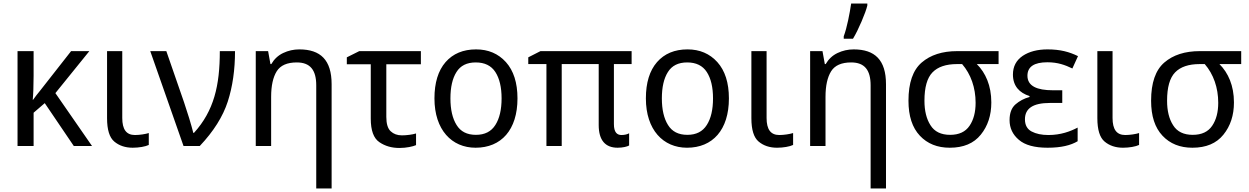

<svg xmlns="http://www.w3.org/2000/svg" viewBox="-20 -825 7056 1085"><path d="M381.8 -536.1 206.1 -312C193.8 -296.9 178.7 -278.3 167 -261.2H165C166.5 -274.4 167.5 -293.5 168.5 -318.8C169.4 -344.2 169.9 -370.1 169.9 -397V-536.1H79.1V0H169.9V-188L232.9 -242.2L397 0H500L293 -298.8L484.9 -536.1Z M585 -536.1V-157.2C585 -91.8 598.6 -47.9 626 -24.9C653.3 -2 688 9.8 730 9.8C764.6 9.8 801.8 3.4 820.8 -5.9V-73.2C803.2 -67.4 769.5 -62 742.7 -62C693.8 -62 670.9 -93.8 670.9 -158.2V-536.1Z M1017.1 0H1108.9C1187 -82.5 1239.7 -166.5 1267.1 -251C1294.4 -335.4 1308.1 -430.7 1308.1 -536.1H1222.2C1222.2 -341.3 1189 -198.7 1076.2 -74.2H1072.3C1067.4 -94.2 1059.6 -122.1 1048.8 -157.7C1037.6 -193.4 1028.3 -223.1 1020 -247.1L919.9 -536.1H829.1Z M1671.4 -545.9C1639.2 -545.9 1608.9 -539.1 1580.1 -525.4C1551.3 -511.7 1529.3 -490.7 1513.2 -462.9H1508.3L1495.1 -536.1H1425.3V0H1512.2V-277.8C1512.2 -340.8 1522.9 -388.7 1543.9 -422.4C1564.9 -455.6 1602.5 -472.2 1657.2 -472.2C1733.4 -472.2 1767.1 -428.7 1767.1 -342.8V240.2H1854V-349.1C1854 -486.3 1791 -545.9 1671.4 -545.9Z M2010.3 -536.1 1939.9 -501V-461.9H2075.2V-154.8C2075.2 -87.9 2091.3 -43.5 2124 -21.5C2156.2 0.5 2193.8 11.2 2237.3 11.2C2275.9 11.2 2314 2.9 2331.1 -4.9V-70.8C2311.5 -64.5 2277.8 -60.1 2251 -60.1C2225.1 -60.1 2204.1 -67.9 2188 -83C2171.4 -98.1 2163.1 -125.5 2163.1 -164.1V-461.9H2358.4V-536.1Z M2904.3 -269C2904.3 -357.4 2882.3 -425.8 2838.9 -474.1C2795.4 -522 2739.3 -545.9 2670.4 -545.9C2597.7 -545.9 2540 -522 2498 -474.1C2456.1 -425.8 2435.1 -357.4 2435.1 -269C2435.1 -90.8 2533.2 9.8 2667.5 9.8C2812.5 9.8 2904.3 -90.8 2904.3 -269ZM2525.4 -269C2525.4 -332 2536.6 -381.8 2559.6 -418C2582 -454.1 2618.2 -472.2 2668.5 -472.2C2718.8 -472.2 2755.9 -454.1 2779.3 -418C2802.7 -381.8 2814.5 -332 2814.5 -269C2814.5 -205.6 2802.7 -155.3 2779.3 -118.7C2755.9 -81.5 2719.2 -63 2669.4 -63C2619.1 -63 2583 -81.5 2560.1 -118.7C2537.1 -155.3 2525.4 -205.6 2525.4 -269Z M3492.2 -62C3466.8 -62 3449.2 -77.1 3449.2 -124V-462.9H3549.3V-536.1H3034.2L2965.3 -501V-462.9H3067.9V0H3154.3V-462.9H3363.3V-118.2C3363.3 -32.7 3400.4 9.8 3470.2 9.8C3499.5 9.8 3524.9 3.4 3535.2 -2.9V-71.8C3525.9 -66.4 3510.3 -62 3492.2 -62Z M4099.1 -269C4099.1 -357.4 4077.1 -425.8 4033.7 -474.1C3990.2 -522 3934.1 -545.9 3865.2 -545.9C3792.5 -545.9 3734.9 -522 3692.9 -474.1C3650.9 -425.8 3629.9 -357.4 3629.9 -269C3629.9 -90.8 3728 9.8 3862.3 9.8C4007.3 9.8 4099.1 -90.8 4099.1 -269ZM3720.2 -269C3720.2 -332 3731.4 -381.8 3754.4 -418C3776.9 -454.1 3813 -472.2 3863.3 -472.2C3913.6 -472.2 3950.7 -454.1 3974.1 -418C3997.6 -381.8 4009.3 -332 4009.3 -269C4009.3 -205.6 3997.6 -155.3 3974.1 -118.7C3950.7 -81.5 3914.1 -63 3864.3 -63C3814 -63 3777.8 -81.5 3754.9 -118.7C3731.9 -155.3 3720.2 -205.6 3720.2 -269Z M4226.1 -536.1V-157.2C4226.1 -91.8 4239.7 -47.9 4267.1 -24.9C4294.4 -2 4329.1 9.8 4371.1 9.8C4405.8 9.8 4442.9 3.4 4461.9 -5.9V-73.2C4444.3 -67.4 4410.6 -62 4383.8 -62C4335 -62 4312 -93.8 4312 -158.2V-536.1Z M4804.2 -545.9C4772 -545.9 4741.7 -539.1 4712.9 -525.4C4684.1 -511.7 4662.1 -490.7 4646 -462.9H4641.1L4627.9 -536.1H4558.1V0H4645V-277.8C4645 -340.8 4655.8 -388.7 4676.8 -422.4C4697.8 -455.6 4735.4 -472.2 4790 -472.2C4866.2 -472.2 4899.9 -428.7 4899.9 -342.8V240.2H4986.8V-349.1C4986.8 -486.3 4923.8 -545.9 4804.2 -545.9ZM4800.3 -606C4816.9 -633.8 4833 -667 4849.1 -704.6C4865.2 -742.2 4876 -772 4881.3 -793.9V-805.2H4790C4782.2 -752 4766.1 -667 4748 -620.1V-606Z M5582 -246.1C5582 -341.8 5549.3 -413.6 5500 -462.9H5623V-536.1H5389.2C5305.2 -536.1 5238.3 -514.6 5188.5 -471.7C5138.7 -428.7 5113.8 -356.9 5113.8 -255.9C5113.8 -169.4 5135.3 -103.5 5178.2 -58.1C5220.7 -12.7 5277.3 9.8 5347.2 9.8C5424.3 9.8 5482.9 -14.6 5522.5 -64C5562 -112.8 5582 -173.3 5582 -246.1ZM5204.1 -255.9C5204.1 -331.5 5219.2 -384.8 5249.5 -416C5279.8 -447.3 5326.2 -462.9 5388.2 -462.9H5417C5466.3 -405.8 5493.2 -329.6 5493.2 -244.1C5493.2 -191.4 5481.9 -147.9 5459 -114.3C5436 -80.1 5399.4 -63 5349.1 -63C5297.9 -63 5260.7 -81.1 5238.3 -117.2C5215.3 -152.8 5204.1 -199.2 5204.1 -255.9Z M5929.2 -314.9C5840.8 -314.9 5786.1 -338.4 5786.1 -397C5786.1 -447.8 5823.7 -473.1 5898.9 -473.1C5957.5 -473.1 5998.5 -458 6040 -438L6071.8 -507.8C6022.9 -531.7 5972.2 -545.9 5899.9 -545.9C5842.8 -545.9 5795.9 -533.7 5759.3 -509.3C5722.7 -484.4 5704.1 -449.2 5704.1 -403.8C5704.1 -338.9 5740.7 -300.3 5797.9 -282.2V-276.9C5767.1 -268.6 5740.7 -254.4 5718.8 -235.4C5696.3 -215.8 5685.1 -186 5685.1 -146C5685.1 -101.6 5702.6 -64.5 5737.8 -34.7C5772.5 -4.9 5826.7 9.8 5899.9 9.8C5977.5 9.8 6031.2 -3.9 6069.8 -26.9V-104C6028.8 -82.5 5974.6 -62 5904.8 -62C5866.2 -62 5834.5 -68.8 5809.6 -82C5784.7 -95.2 5772 -118.2 5772 -150.9C5772 -211.9 5816.9 -243.2 5913.1 -243.2H5982.9V-314.9Z M6181.2 -536.1V-157.2C6181.2 -91.8 6194.8 -47.9 6222.2 -24.9C6249.5 -2 6284.2 9.8 6326.2 9.8C6360.8 9.8 6397.9 3.4 6417 -5.9V-73.2C6399.4 -67.4 6365.7 -62 6338.9 -62C6290 -62 6267.1 -93.8 6267.1 -158.2V-536.1Z M6953.1 -246.1C6953.1 -341.8 6920.4 -413.6 6871.1 -462.9H6994.1V-536.1H6760.3C6676.3 -536.1 6609.4 -514.6 6559.6 -471.7C6509.8 -428.7 6484.9 -356.9 6484.9 -255.9C6484.9 -169.4 6506.3 -103.5 6549.3 -58.1C6591.8 -12.7 6648.4 9.8 6718.3 9.8C6795.4 9.8 6854 -14.6 6893.6 -64C6933.1 -112.8 6953.1 -173.3 6953.1 -246.1ZM6575.2 -255.9C6575.2 -331.5 6590.3 -384.8 6620.6 -416C6650.9 -447.3 6697.3 -462.9 6759.3 -462.9H6788.1C6837.4 -405.8 6864.3 -329.6 6864.3 -244.1C6864.3 -191.4 6853 -147.9 6830.1 -114.3C6807.1 -80.1 6770.5 -63 6720.2 -63C6668.9 -63 6631.8 -81.1 6609.4 -117.2C6586.4 -152.8 6575.2 -199.2 6575.2 -255.9Z"/></svg>

Font: Avrile Sans
Style: Regular
Weight: 400
Designer: Monotype Design Team, Google (font), Stefan Peev (BGR Cyrillic), Cristiano Sobral (main changes)
Foundry: The Avrile Sans Project Authors
Version: Version 3.110